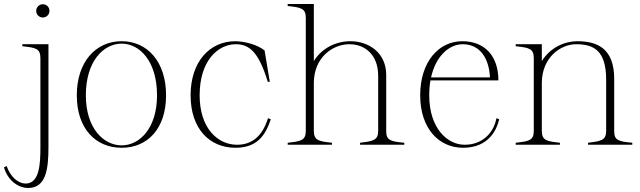

<svg xmlns="http://www.w3.org/2000/svg" viewBox="-94 -720 3182 955"><path d="M46 215C135 215 147 121 147 12V-500H17V-490C83 -483 107 -479 107 -431V12C107 98 102 193 33 193C-2 193 -42 161 -61 106L-74 112C-57 176 -4 215 46 215ZM152 -666C152 -686 136 -699 119 -699C102 -699 86 -685 86 -666C86 -646 102 -633 119 -633C136 -633 152 -646 152 -666Z M511 15C640 15 732 -80 732 -246C732 -412 640 -515 511 -515C382 -515 288 -412 288 -246C288 -80 382 15 511 15ZM511 3C422 3 333 -81 333 -246C333 -417 422 -503 511 -503C599 -503 687 -418 687 -246C687 -80 599 3 511 3Z M1077 15C1180 15 1225 -41 1253 -127L1239 -132C1210 -38 1155 0 1085 0C990 0 899 -81 899 -246C899 -418 990 -500 1079 -500C1150 -500 1194 -456 1238 -313H1248L1222 -469C1186 -498 1125 -514 1077 -515C948 -515 854 -412 854 -246C854 -80 948 15 1077 15Z M1337 -10V0H1557V-10C1492 -17 1467 -21 1467 -69V-309C1468 -433 1559 -500 1644 -500C1720 -500 1787 -449 1787 -343V-69C1787 -22 1762 -18 1697 -10V0H1917V-10C1851 -16 1826 -21 1827 -69V-347C1827 -458 1740 -515 1649 -515C1580 -515 1508 -483 1467 -416V-700H1337V-690C1403 -683 1427 -679 1427 -631V-69C1427 -21 1402 -17 1337 -10Z M2209 15C2340 15 2378 -79 2389 -127L2375 -132C2365 -71 2315 0 2217 0C2132 0 2041 -81 2041 -246C2041 -273 2043 -297 2047 -320H2385C2385 -440 2319 -514 2207 -515C2088 -516 1996 -412 1996 -246C1996 -80 2090 15 2209 15ZM2050 -335C2075 -447 2145 -501 2209 -500C2297 -499 2339 -425 2343 -335Z M2961 -69V-327C2961 -478 2879 -515 2777 -515C2714 -515 2642 -483 2601 -416V-500H2471V-490C2537 -483 2561 -479 2561 -431V-69C2561 -21 2536 -17 2471 -10V0H2691V-10C2626 -17 2601 -21 2601 -69V-309C2602 -433 2693 -500 2772 -500C2859 -500 2921 -469 2921 -323V-69C2921 -22 2896 -18 2831 -10V0H3051V-10C2985 -16 2960 -21 2961 -69Z"/></svg>

Font: Sprat Condensed Thin
Style: Regular
Weight: 100
Width: 3
Designer: Ethan Nakache
Foundry: Collletttivo
Version: Version 2.000;Glyphs 3.2 (3217)